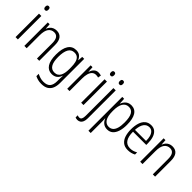

<svg xmlns="http://www.w3.org/2000/svg" viewBox="114 -1789 3087 3087"><g transform="rotate(45 1658.0 -245.0)"><path d="M126 -533V0H73V-533ZM100 -730Q121 -730 128.5 -717.5Q136 -705 136 -686Q136 -666 128.5 -653.5Q121 -641 100 -641Q82 -641 73.5 -653.5Q65 -666 65 -686Q65 -706 73 -718Q81 -730 100 -730Z M469 -543Q539 -543 575.5 -497Q612 -451 612 -358V0H560V-348Q560 -423 534.5 -459Q509 -495 459 -495Q398 -495 362 -447Q326 -399 326 -291V0H273V-533H315L321 -441H324Q335 -470 354 -493Q373 -516 402 -529.5Q431 -543 469 -543Z M911 -543Q964 -543 995 -519.5Q1026 -496 1046 -452H1050L1056 -533H1101V15Q1101 83 1080.5 133.5Q1060 184 1015 212Q970 240 897 240Q852 240 818 231Q784 222 754 207V154Q788 171 822.5 181.5Q857 192 895 192Q977 192 1012.5 151Q1048 110 1048 27V-1Q1048 -25 1049 -46Q1050 -67 1051 -97H1048Q1030 -44 993.5 -17Q957 10 902 10Q821 10 775.5 -58Q730 -126 730 -261Q730 -399 776.5 -471Q823 -543 911 -543ZM921 -495Q849 -495 816 -434Q783 -373 783 -260Q783 -147 816.5 -92.5Q850 -38 915 -38Q954 -38 979.5 -54Q1005 -70 1020 -98.5Q1035 -127 1041.5 -164.5Q1048 -202 1048 -245V-283Q1048 -349 1036 -396.5Q1024 -444 996 -469.5Q968 -495 921 -495Z M1420 -542Q1437 -542 1451.5 -539.5Q1466 -537 1480 -533L1471 -478Q1458 -483 1446 -484.5Q1434 -486 1417 -486Q1378 -486 1351.5 -461Q1325 -436 1312.5 -391.5Q1300 -347 1300 -287V0H1248V-533H1290L1296 -437H1300Q1314 -485 1344.5 -513.5Q1375 -542 1420 -542Z M1618 -533V0H1565V-533ZM1592 -730Q1613 -730 1620.5 -717.5Q1628 -705 1628 -686Q1628 -666 1620.5 -653.5Q1613 -641 1592 -641Q1574 -641 1565.5 -653.5Q1557 -666 1557 -686Q1557 -706 1565 -718Q1573 -730 1592 -730Z M1718 240Q1704 240 1692 237.5Q1680 235 1669 231V182Q1680 187 1690.5 189Q1701 191 1711 191Q1740 191 1752.5 167Q1765 143 1765 99V-533H1818V101Q1818 149 1805 180Q1792 211 1769.5 225Q1747 239 1718 240ZM1757 -686Q1757 -706 1765 -718Q1773 -730 1792 -730Q1813 -730 1820.5 -717.5Q1828 -705 1828 -686Q1828 -666 1820.5 -653.5Q1813 -641 1792 -641Q1774 -641 1765.5 -653.5Q1757 -666 1757 -686Z M2165 -543Q2251 -543 2294.5 -474Q2338 -405 2338 -269Q2338 -181 2317.5 -118.5Q2297 -56 2258.5 -23Q2220 10 2163 10Q2109 10 2072 -19Q2035 -48 2018 -95H2015Q2017 -67 2017.5 -43Q2018 -19 2018 3V236H1966V-533H2009L2014 -433H2018Q2031 -466 2051.5 -491Q2072 -516 2100.5 -529.5Q2129 -543 2165 -543ZM2155 -496Q2089 -496 2053.5 -440Q2018 -384 2018 -275V-263Q2018 -145 2054 -91.5Q2090 -38 2150 -38Q2193 -38 2223 -62.5Q2253 -87 2268.5 -138Q2284 -189 2284 -268Q2284 -385 2252.5 -440.5Q2221 -496 2155 -496Z M2620 -542Q2678 -542 2714.5 -509.5Q2751 -477 2768 -422.5Q2785 -368 2785 -301V-260H2484Q2484 -150 2522.5 -93Q2561 -36 2638 -36Q2672 -36 2701.5 -44Q2731 -52 2766 -72V-23Q2736 -7 2703 1.5Q2670 10 2632 10Q2559 10 2515 -27Q2471 -64 2452 -125.5Q2433 -187 2433 -262Q2433 -346 2453 -409Q2473 -472 2514.5 -507Q2556 -542 2620 -542ZM2620 -498Q2562 -498 2526.5 -449.5Q2491 -401 2485 -303H2737Q2738 -358 2725.5 -402Q2713 -446 2686.5 -472Q2660 -498 2620 -498Z M3103 -543Q3173 -543 3209.5 -497Q3246 -451 3246 -358V0H3194V-348Q3194 -423 3168.5 -459Q3143 -495 3093 -495Q3032 -495 2996 -447Q2960 -399 2960 -291V0H2907V-533H2949L2955 -441H2958Q2969 -470 2988 -493Q3007 -516 3036 -529.5Q3065 -543 3103 -543Z"/></g></svg>

Font: Noto Sans Bengali Condensed Light
Style: Regular
Weight: 300
Width: 3
Designer: Jelle Bosma - Monotype Design Team
Foundry: Monotype Imaging Inc.
Version: Version 2.003